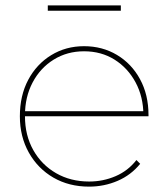

<svg xmlns="http://www.w3.org/2000/svg" viewBox="-20 -692 627 715"><path d="M312 3Q237 3 179 -30.5Q121 -64 87.5 -123.5Q54 -183 54 -259Q54 -336 85 -394.5Q116 -453 170.5 -486.5Q225 -520 293 -520Q361 -520 415.5 -487.5Q470 -455 501.5 -397Q533 -339 533 -264Q533 -263 533 -262Q533 -261 533 -259H65V-278H522L514 -263Q514 -331 485 -385Q456 -439 406.5 -470Q357 -501 293 -501Q230 -501 180 -470Q130 -439 101.5 -385Q73 -331 73 -263V-259Q73 -188 104 -133Q135 -78 189 -47Q243 -16 312 -16Q364 -16 410.5 -36Q457 -56 488 -96L502 -82Q468 -40 418 -18.5Q368 3 312 3ZM158 -652V-672H430V-652Z"/></svg>

Font: Montserrat Thin Thin
Style: Regular
Weight: 250
Version: Version 9.000